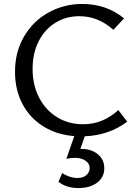

<svg xmlns="http://www.w3.org/2000/svg" viewBox="-20 -684 700 972"><path d="M508 168Q508 213 472 240.5Q436 268 377 268Q315 268 276 236L295 192Q310 203 331 210Q352 217 372 217Q402 217 418 202Q434 187 434 167Q434 144 413 129.5Q392 115 358 115Q341 115 316 120L356 5Q266 -2 198 -45Q130 -88 93 -159Q56 -230 56 -321Q56 -422 102.5 -500.5Q149 -579 227 -621.5Q305 -664 396 -664Q519 -664 608 -591L554 -533Q477 -602 382 -602Q314 -602 260 -568.5Q206 -535 175.5 -474.5Q145 -414 145 -335Q145 -253 178.5 -189Q212 -125 270 -90Q328 -55 401 -55Q453 -55 498 -74Q543 -93 579 -127L624 -68Q532 1 409 6L387 70H393Q443 70 475.5 97Q508 124 508 168Z"/></svg>

Font: Ysabeau Medium
Style: Regular
Weight: 500
Designer: Christian Thalmann (Catharsis Fonts)
Version: Version 0.003